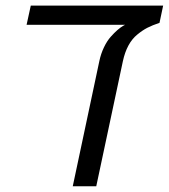

<svg xmlns="http://www.w3.org/2000/svg" viewBox="-20 -650 589 670"><path d="M366.7 -522Q390.6 -548.8 410.2 -560.1L416.5 -563.5H72.8L87.4 -630.4H549.3L536.6 -570.3Q511.7 -562 494.1 -553Q476.6 -543.9 459 -529.3Q422.4 -499.5 408.7 -436L315.9 0H233.9L326.7 -437Q332 -462.4 342.8 -484.9Q353.5 -507.3 366.7 -522Z"/></svg>

Font: Viking Open Sans
Style: Italic
Weight: 400
Italic angle: -12°
Foundry: Ascender Corporation
Version: Version 2.000